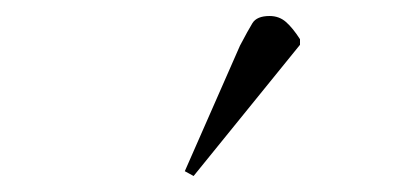

<svg xmlns="http://www.w3.org/2000/svg" viewBox="-20 -791 517 240"><path d="M222 -571 211 -577 280 -734Q290 -753 295.5 -762Q301 -771 317 -771Q329 -771 337.5 -763.5Q346 -756 355 -742V-735Z"/></svg>

Font: Literata 60pt ExtraLight
Style: Italic
Weight: 250
Italic angle: -2°
Designer: Latin by Veronika Burian and Jose Scaglione. Greek by Irene Vlachou. Cyrillic by Vera Evstafieva
Foundry: TypeTogether
Version: Version 3.103;gftools[0.9.29]